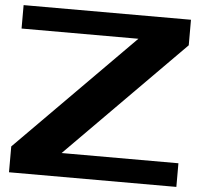

<svg xmlns="http://www.w3.org/2000/svg" viewBox="-54 -833 926 889"><g transform="rotate(5 409.0 -388.5)"><path d="M797.9 -109.9V0H20V-120.1L563 -668H20V-776.9H797.9V-658.2L254.9 -109.9Z"/></g></svg>

Font: Sporting Grotesque
Style: Bold
Weight: 700
Designer: Lucas LE BIHAN
Foundry: Lucas LE BIHAN
Version: Version 2.002;PS 2.2;hotconv 1.0.88;makeotf.lib2.5.647800